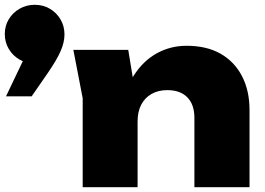

<svg xmlns="http://www.w3.org/2000/svg" viewBox="-26 -781 1106 801"><path d="M-1 -379 105 -601 119 -516Q84 -516 55.5 -532.5Q27 -549 10.5 -577Q-6 -605 -6 -639Q-6 -673 10.5 -700.5Q27 -728 55.5 -744.5Q84 -761 119 -761Q154 -761 182 -744.5Q210 -728 226.5 -700Q243 -672 243 -637Q243 -605 227 -568Q211 -531 173 -476L106 -379ZM280 -573H509L548 -336V0H319V-371ZM752 -590Q836 -590 894 -557Q952 -524 983.5 -463.5Q1015 -403 1015 -322V0H785V-289Q785 -345 755.5 -375Q726 -405 672 -405Q634 -405 606 -389Q578 -373 563 -344Q548 -315 548 -274L479 -310Q492 -403 531.5 -465Q571 -527 628 -558.5Q685 -590 752 -590Z"/></svg>

Font: Unbounded ExtraBold
Style: Regular
Weight: 800
Designer: Luke Prowse, Jean-Baptiste Morizot, Fátima Lázaro, Florian Runge
Foundry: NaN
Version: Version 1.701;gftools[0.9.28.dev5+ged2979d]